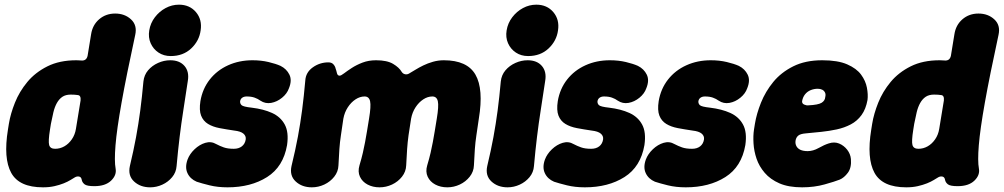

<svg xmlns="http://www.w3.org/2000/svg" viewBox="-20 -780 4297 822"><path d="M164 22Q62 22 28 -40Q-6 -102 14 -225L18 -250Q25 -293 44 -340.5Q63 -388 97 -429Q131 -470 183 -496Q235 -522 307 -522Q313 -522 319 -521.5Q325 -521 328 -521Q350 -519 355 -541L370 -633Q376 -673 404.5 -697.5Q433 -722 473 -722Q514 -722 541 -697Q568 -672 559 -631Q521 -456 500.5 -341Q480 -226 474.5 -158Q469 -90 475 -58Q480 -30 455.5 -6.5Q431 17 384 17Q352 17 342 9Q332 1 330 -10Q328 -22 319 -24Q310 -26 301 -21Q294 -17 282 -9.5Q270 -2 252.5 5Q235 12 213 17Q191 22 164 22ZM216 -143Q237 -143 255.5 -153.5Q274 -164 287.5 -183.5Q301 -203 305 -228L325 -350Q327 -372 313 -373Q307 -374 299.5 -374.5Q292 -375 283 -375Q261 -375 247 -365.5Q233 -356 223.5 -339Q214 -322 208.5 -299Q203 -276 198 -250L194 -225Q186 -175 190.5 -159Q195 -143 216 -143Z M623 22Q581 22 554 -3Q527 -28 536 -69Q552 -136 562.5 -193Q573 -250 580.5 -307Q588 -364 594 -431Q597 -459 614 -479Q631 -499 656.5 -510.5Q682 -522 709 -522Q749 -522 770 -497.5Q791 -473 784 -433Q774 -366 765 -308.5Q756 -251 749 -193.5Q742 -136 736 -69Q734 -42 717 -21.5Q700 -1 675 10.5Q650 22 623 22ZM711 -540Q681 -540 658.5 -555Q636 -570 625 -595Q614 -620 619 -650Q624 -681 643 -706Q662 -731 689 -745.5Q716 -760 746 -760Q792 -760 819 -728Q846 -696 839 -650Q833 -605 798.5 -572.5Q764 -540 711 -540Z M954 22Q912 22 877.5 13.5Q843 5 822 -2Q794 -14 782.5 -39Q771 -64 783 -97Q792 -121 813 -141Q834 -161 859 -168.5Q884 -176 906 -163Q921 -155 938 -149Q955 -143 981 -143Q1002 -143 1015.5 -153.5Q1029 -164 1032 -183Q1034 -198 1022 -208Q1010 -218 983 -221Q949 -226 920 -231.5Q891 -237 870.5 -249.5Q850 -262 841 -285Q832 -308 838 -347Q847 -400 878 -439.5Q909 -479 956.5 -500.5Q1004 -522 1061 -522Q1098 -522 1129.5 -514.5Q1161 -507 1181 -498Q1207 -485 1219 -460.5Q1231 -436 1217 -402Q1209 -379 1187.5 -361.5Q1166 -344 1141 -339.5Q1116 -335 1095 -349Q1084 -357 1070 -362Q1056 -367 1036 -367Q1025 -367 1017.5 -362Q1010 -357 1008 -347Q1007 -337 1014 -330Q1021 -323 1058 -319Q1108 -313 1144.5 -296.5Q1181 -280 1199 -247Q1217 -214 1209 -159Q1193 -66 1123.5 -22Q1054 22 954 22Z M1315 22Q1273 22 1246 -3Q1219 -28 1228 -69Q1245 -139 1255.5 -195.5Q1266 -252 1273.5 -309.5Q1281 -367 1287 -435Q1289 -470 1319 -491.5Q1349 -513 1386 -513Q1400 -513 1407.5 -504.5Q1415 -496 1417 -486Q1420 -478 1422.5 -467Q1425 -456 1434 -456Q1440 -456 1453 -466Q1466 -476 1486 -489Q1506 -502 1532 -512Q1558 -522 1590 -522Q1637 -522 1663 -506.5Q1689 -491 1700 -472Q1705 -464 1715 -462Q1725 -460 1736 -468Q1745 -473 1759.5 -482Q1774 -491 1792.5 -500Q1811 -509 1833.5 -515.5Q1856 -522 1880 -522Q1980 -522 2015.5 -460.5Q2051 -399 2030 -272Q2024 -230 2019.5 -200.5Q2015 -171 2013 -142Q2011 -113 2009 -72Q2008 -45 1991 -23.5Q1974 -2 1948.5 10Q1923 22 1895 22Q1866 22 1843.5 10Q1821 -2 1811 -23.5Q1801 -45 1809 -72Q1818 -102 1823.5 -126Q1829 -150 1833 -171.5Q1837 -193 1841 -217Q1845 -241 1850 -272Q1859 -326 1854.5 -346.5Q1850 -367 1831 -367Q1811 -367 1792 -354.5Q1773 -342 1759 -320.5Q1745 -299 1740 -272Q1733 -230 1729 -200.5Q1725 -171 1723 -142Q1721 -113 1719 -72Q1718 -45 1701 -23.5Q1684 -2 1658.5 10Q1633 22 1605 22Q1576 22 1553.5 10Q1531 -2 1521 -23.5Q1511 -45 1519 -72Q1528 -102 1533.5 -126Q1539 -150 1543 -171.5Q1547 -193 1551 -217Q1555 -241 1560 -272Q1569 -326 1564.5 -346.5Q1560 -367 1541 -367Q1521 -367 1502 -354.5Q1483 -342 1469 -320.5Q1455 -299 1450 -272Q1444 -230 1439.5 -200.5Q1435 -171 1433 -142Q1431 -113 1429 -72Q1428 -45 1411 -23.5Q1394 -2 1368.5 10Q1343 22 1315 22Z M2153 22Q2111 22 2084 -3Q2057 -28 2066 -69Q2082 -136 2092.5 -193Q2103 -250 2110.5 -307Q2118 -364 2124 -431Q2127 -459 2144 -479Q2161 -499 2186.5 -510.5Q2212 -522 2239 -522Q2279 -522 2300 -497.5Q2321 -473 2314 -433Q2304 -366 2295 -308.5Q2286 -251 2279 -193.5Q2272 -136 2266 -69Q2264 -42 2247 -21.5Q2230 -1 2205 10.5Q2180 22 2153 22ZM2241 -540Q2211 -540 2188.5 -555Q2166 -570 2155 -595Q2144 -620 2149 -650Q2154 -681 2173 -706Q2192 -731 2219 -745.5Q2246 -760 2276 -760Q2322 -760 2349 -728Q2376 -696 2369 -650Q2363 -605 2328.5 -572.5Q2294 -540 2241 -540Z M2484 22Q2442 22 2407.5 13.5Q2373 5 2352 -2Q2324 -14 2312.5 -39Q2301 -64 2313 -97Q2322 -121 2343 -141Q2364 -161 2389 -168.5Q2414 -176 2436 -163Q2451 -155 2468 -149Q2485 -143 2511 -143Q2532 -143 2545.5 -153.5Q2559 -164 2562 -183Q2564 -198 2552 -208Q2540 -218 2513 -221Q2479 -226 2450 -231.5Q2421 -237 2400.5 -249.5Q2380 -262 2371 -285Q2362 -308 2368 -347Q2377 -400 2408 -439.5Q2439 -479 2486.5 -500.5Q2534 -522 2591 -522Q2628 -522 2659.5 -514.5Q2691 -507 2711 -498Q2737 -485 2749 -460.5Q2761 -436 2747 -402Q2739 -379 2717.5 -361.5Q2696 -344 2671 -339.5Q2646 -335 2625 -349Q2614 -357 2600 -362Q2586 -367 2566 -367Q2555 -367 2547.5 -362Q2540 -357 2538 -347Q2537 -337 2544 -330Q2551 -323 2588 -319Q2638 -313 2674.5 -296.5Q2711 -280 2729 -247Q2747 -214 2739 -159Q2723 -66 2653.5 -22Q2584 22 2484 22Z M2916 22Q2874 22 2839.5 13.5Q2805 5 2784 -2Q2756 -14 2744.5 -39Q2733 -64 2745 -97Q2754 -121 2775 -141Q2796 -161 2821 -168.5Q2846 -176 2868 -163Q2883 -155 2900 -149Q2917 -143 2943 -143Q2964 -143 2977.5 -153.5Q2991 -164 2994 -183Q2996 -198 2984 -208Q2972 -218 2945 -221Q2911 -226 2882 -231.5Q2853 -237 2832.5 -249.5Q2812 -262 2803 -285Q2794 -308 2800 -347Q2809 -400 2840 -439.5Q2871 -479 2918.5 -500.5Q2966 -522 3023 -522Q3060 -522 3091.5 -514.5Q3123 -507 3143 -498Q3169 -485 3181 -460.5Q3193 -436 3179 -402Q3171 -379 3149.5 -361.5Q3128 -344 3103 -339.5Q3078 -335 3057 -349Q3046 -357 3032 -362Q3018 -367 2998 -367Q2987 -367 2979.5 -362Q2972 -357 2970 -347Q2969 -337 2976 -330Q2983 -323 3020 -319Q3070 -313 3106.5 -296.5Q3143 -280 3161 -247Q3179 -214 3171 -159Q3155 -66 3085.5 -22Q3016 22 2916 22Z M3414 22Q3356 22 3317 5Q3278 -12 3254 -40Q3230 -68 3219 -100.5Q3208 -133 3206 -166Q3204 -199 3208 -225L3212 -250Q3219 -293 3238 -340.5Q3257 -388 3290.5 -429Q3324 -470 3376 -496Q3428 -522 3500 -522Q3567 -522 3607 -504.5Q3647 -487 3666.5 -460.5Q3686 -434 3691.5 -404.5Q3697 -375 3694 -352Q3687 -313 3668.5 -287.5Q3650 -262 3622.5 -247.5Q3595 -233 3562.5 -226Q3530 -219 3496 -215.5Q3462 -212 3430 -209Q3406 -207 3397 -199Q3388 -191 3386 -178Q3384 -165 3389.5 -154.5Q3395 -144 3407 -138.5Q3419 -133 3438 -133Q3461 -133 3485 -146.5Q3509 -160 3528 -166Q3552 -174 3572.5 -165.5Q3593 -157 3607 -139Q3621 -121 3623 -99Q3626 -62 3610 -40.5Q3594 -19 3575 -11Q3555 -3 3510.5 9.5Q3466 22 3414 22ZM3441 -329Q3483 -331 3497.5 -340Q3512 -349 3513 -364Q3516 -376 3512 -384Q3508 -392 3500 -396Q3492 -400 3481 -400Q3465 -400 3450.5 -394Q3436 -388 3426.5 -376Q3417 -364 3414 -347Q3413 -337 3422.5 -332.5Q3432 -328 3441 -329Z M3860 22Q3758 22 3724 -40Q3690 -102 3710 -225L3714 -250Q3721 -293 3740 -340.5Q3759 -388 3793 -429Q3827 -470 3879 -496Q3931 -522 4003 -522Q4009 -522 4015 -521.5Q4021 -521 4024 -521Q4046 -519 4051 -541L4066 -633Q4072 -673 4100.5 -697.5Q4129 -722 4169 -722Q4210 -722 4237 -697Q4264 -672 4255 -631Q4217 -456 4196.5 -341Q4176 -226 4170.5 -158Q4165 -90 4171 -58Q4176 -30 4151.5 -6.5Q4127 17 4080 17Q4048 17 4038 9Q4028 1 4026 -10Q4024 -22 4015 -24Q4006 -26 3997 -21Q3990 -17 3978 -9.5Q3966 -2 3948.5 5Q3931 12 3909 17Q3887 22 3860 22ZM3912 -143Q3933 -143 3951.5 -153.5Q3970 -164 3983.5 -183.5Q3997 -203 4001 -228L4021 -350Q4023 -372 4009 -373Q4003 -374 3995.5 -374.5Q3988 -375 3979 -375Q3957 -375 3943 -365.5Q3929 -356 3919.5 -339Q3910 -322 3904.5 -299Q3899 -276 3894 -250L3890 -225Q3882 -175 3886.5 -159Q3891 -143 3912 -143Z"/></svg>

Font: Winky Sans ExtraBold
Style: Italic
Weight: 800
Italic angle: -8.97852°
Designer: Simon Atzbach
Foundry: typofactur
Version: Version 1.205